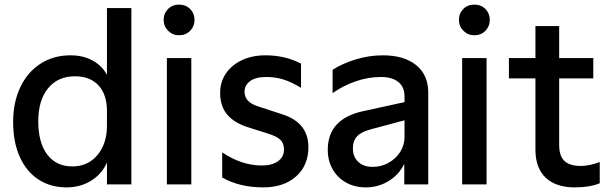

<svg xmlns="http://www.w3.org/2000/svg" viewBox="-20 -800 2628 833"><path d="M37 -271Q37 -356 68 -421.5Q99 -487 155.5 -523.5Q212 -560 286 -560Q341 -560 382.5 -537Q424 -514 444 -475V-765H550V0H444V-95Q423 -46 376 -16.5Q329 13 269 13Q199 13 146.5 -21.5Q94 -56 65.5 -120Q37 -184 37 -271ZM294 -78Q361 -78 402.5 -127Q444 -176 444 -255V-318Q444 -390 407.5 -429.5Q371 -469 305 -469Q231 -469 188.5 -417Q146 -365 146 -274Q146 -181 185 -129.5Q224 -78 294 -78Z M704 -548H810V0H704ZM690 -714Q690 -742 709 -761Q728 -780 757 -780Q786 -780 805 -761Q824 -742 824 -714Q824 -686 805 -666.5Q786 -647 757 -647Q729 -647 709.5 -666.5Q690 -686 690 -714Z M944 -30V-139Q1028 -82 1116 -82Q1160 -82 1186 -100.5Q1212 -119 1212 -151Q1212 -179 1196 -194Q1180 -209 1141 -221L1062 -246Q998 -265 966.5 -302Q935 -339 935 -397Q935 -444 960 -481Q985 -518 1029.5 -539Q1074 -560 1132 -560Q1217 -560 1286 -524V-419Q1245 -444 1210 -455Q1175 -466 1135 -466Q1089 -466 1065 -448Q1041 -430 1041 -402Q1041 -379 1056 -363Q1071 -347 1104 -337L1202 -305Q1318 -269 1318 -162Q1318 -82 1264.5 -34.5Q1211 13 1122 13Q1019 13 944 -30Z M1402 -150Q1402 -285 1557 -318L1735 -357V-381Q1735 -423 1708 -444.5Q1681 -466 1633 -466Q1578 -466 1524 -447.5Q1470 -429 1423 -396V-497Q1466 -525 1524 -542.5Q1582 -560 1641 -560Q1733 -560 1785.5 -517.5Q1838 -475 1838 -398V0H1734V-89Q1711 -42 1666 -14.5Q1621 13 1567 13Q1519 13 1481.5 -8Q1444 -29 1423 -66Q1402 -103 1402 -150ZM1597 -76Q1634 -76 1665.5 -93.5Q1697 -111 1716 -140.5Q1735 -170 1735 -206V-278L1589 -239Q1547 -228 1529 -208.5Q1511 -189 1511 -156Q1511 -120 1534 -98Q1557 -76 1597 -76Z M1985 -548H2091V0H1985ZM1971 -714Q1971 -742 1990 -761Q2009 -780 2038 -780Q2067 -780 2086 -761Q2105 -742 2105 -714Q2105 -686 2086 -666.5Q2067 -647 2038 -647Q2010 -647 1990.5 -666.5Q1971 -686 1971 -714Z M2303 -151V-460H2188V-548H2303V-687H2406V-548H2554V-460H2406V-171Q2406 -123 2429 -101.5Q2452 -80 2500 -80Q2536 -80 2582 -97V-5Q2539 13 2474 13Q2392 13 2347.5 -29Q2303 -71 2303 -151Z"/></svg>

Font: Application Medium
Style: Regular
Weight: 500
Designer: Wei Huang
Foundry: Wei Huang
Version: Version 0.012